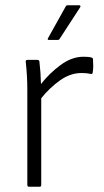

<svg xmlns="http://www.w3.org/2000/svg" viewBox="-20 -711 396 731"><path d="M91 0Q84 0 84 -7V-369Q84 -423 78 -476Q77 -483 85 -483H122Q129 -483 130 -477Q135 -435 136 -391Q167 -431 210 -463Q253 -495 298 -495Q318 -495 328 -492Q334 -491 334 -485Q335 -472 335 -459.5Q335 -447 333 -436Q333 -427 323 -430Q311 -433 290 -433Q248 -433 208.5 -405Q169 -377 137 -337V-7Q137 0 131 0ZM166 -559Q159 -559 163 -566L230 -686Q232 -691 238 -691H282Q285 -691 286 -688.5Q287 -686 285 -683L207 -563Q205 -559 200 -559Z"/></svg>

Font: Sofia Sans Light
Style: Regular
Weight: 300
Designer: Botio Nikoltchev, Ani Petrova
Foundry: lettersoup
Version: Version 4.100; ttfautohint (v1.8.3)